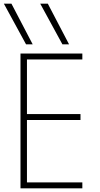

<svg xmlns="http://www.w3.org/2000/svg" viewBox="-20 -1020 540 1040"><path d="M121 -780 1 -1000H42L157 -780ZM318 -780 198 -1000H239L354 -780ZM91 0V-730H426V-698H126V-402H416V-370H126V-32H426V0Z"/></svg>

Font: M PLUS 1 Code ExtraLight
Style: Regular
Weight: 250
Designer: Coji Morishita
Foundry: UNDERFOREST DESIGN
Version: Version 1.002